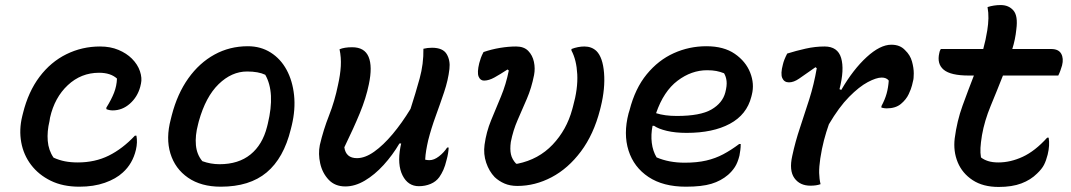

<svg xmlns="http://www.w3.org/2000/svg" viewBox="-20 -728 4240 760"><path d="M376 -544Q417 -544 449 -530.5Q481 -517 502 -496Q525 -473 534 -446Q543 -419 538 -397L535 -384Q524 -344 494 -317.5Q464 -291 426 -291Q413 -291 401 -296V-302Q421 -334 431.5 -361Q442 -388 443 -417Q418 -440 372 -440Q301 -440 248.5 -391Q196 -342 178 -262L176 -249Q166 -208 169 -170.5Q172 -133 192 -104Q214 -94 237 -89.5Q260 -85 288 -85Q356 -85 410.5 -112Q465 -139 514 -191H520Q525 -165 518 -135Q505 -80 466 -45Q439 -20 395 -4.5Q351 11 294 11Q229 11 181 -12.5Q133 -36 103 -75.5Q73 -115 64 -165Q55 -215 68 -268L71 -280Q92 -365 136.5 -424Q181 -483 243 -513.5Q305 -544 376 -544Z M961 -545Q1012 -545 1051.5 -520Q1091 -495 1114.5 -451.5Q1138 -408 1144 -351.5Q1150 -295 1135 -232L1131 -216Q1103 -102 1035.5 -45.5Q968 11 854 11Q776 11 724.5 -24.5Q673 -60 654.5 -120.5Q636 -181 656 -256L660 -272Q682 -357 725.5 -418Q769 -479 829 -512Q889 -545 961 -545ZM958 -445Q897 -445 845.5 -395Q794 -345 767 -248L764 -236Q752 -191 755.5 -153.5Q759 -116 781 -90Q814 -78 849 -78Q924 -78 971.5 -116.5Q1019 -155 1037 -226L1040 -238Q1070 -362 1030 -432Q1003 -445 958 -445Z M1324 -533Q1343 -541 1374 -541Q1423 -541 1439 -503Q1455 -465 1440 -394Q1429 -340 1404.5 -280.5Q1380 -221 1343 -145Q1349 -102 1393 -102Q1425 -102 1461 -127.5Q1497 -153 1534 -197Q1571 -241 1605 -297Q1625 -359 1641 -417Q1657 -475 1656 -535Q1664 -537 1672.5 -538Q1681 -539 1690 -539Q1733 -539 1748 -514Q1763 -489 1759 -455Q1754 -411 1738 -363.5Q1722 -316 1704.5 -268Q1687 -220 1675 -173Q1670 -151 1667 -133Q1664 -115 1663 -96Q1667 -95 1671.5 -94.5Q1676 -94 1680 -94Q1698 -94 1717.5 -109Q1737 -124 1750 -144H1756Q1755 -121 1748 -96Q1742 -71 1735 -55.5Q1728 -40 1719 -27Q1706 -9 1684.5 0Q1663 9 1638 9Q1595 9 1573.5 -33.5Q1552 -76 1565 -146Q1566 -153 1568 -160H1561Q1534 -114 1498.5 -75Q1463 -36 1424 -13Q1385 10 1347 10Q1306 10 1281 -16.5Q1256 -43 1247.5 -81Q1239 -119 1246 -154Q1260 -214 1282.5 -271Q1305 -328 1318 -392Q1327 -432 1329 -466Q1331 -500 1324 -533Z M1894 -522Q1926 -533 1959.5 -538.5Q1993 -544 2023 -544Q2054 -544 2071 -526.5Q2088 -509 2093.5 -483Q2099 -457 2094 -431Q2084 -380 2065.5 -337Q2047 -294 2029 -253Q2011 -212 2002 -166Q1998 -137 2002.5 -117Q2007 -97 2023 -80H2029Q2112 -97 2167.5 -155.5Q2223 -214 2245 -295L2248 -306Q2268 -377 2265 -434Q2262 -491 2242 -528V-534Q2255 -539 2268 -541.5Q2281 -544 2293 -544Q2322 -544 2341 -526Q2366 -501 2371 -439.5Q2376 -378 2358 -305L2355 -293Q2330 -196 2279.5 -128.5Q2229 -61 2163.5 -26.5Q2098 8 2028 8Q1999 8 1977 -1.5Q1955 -11 1938 -27Q1916 -50 1904.5 -84Q1893 -118 1898 -155Q1905 -206 1924 -252Q1943 -298 1963 -346Q1983 -394 1994 -449L1989 -453Q1960 -434 1937.5 -421.5Q1915 -409 1896 -409Q1881 -409 1874.5 -425Q1868 -441 1877 -478Q1880 -489 1883.5 -499Q1887 -509 1894 -522Z M2776 -545Q2845 -545 2888.5 -515Q2932 -485 2949.5 -440.5Q2967 -396 2956 -353L2954 -345Q2936 -274 2869 -238Q2802 -202 2698 -202Q2653 -202 2619.5 -210Q2586 -218 2569 -230H2563Q2556 -195 2560 -162.5Q2564 -130 2579 -105Q2628 -84 2690 -84Q2739 -84 2775.5 -92.5Q2812 -101 2843 -117.5Q2874 -134 2906 -158H2912Q2912 -145 2910.5 -134Q2909 -123 2907 -112Q2900 -84 2889 -67Q2878 -50 2862 -36Q2834 -12 2796 -0.5Q2758 11 2695 11Q2605 11 2547 -27.5Q2489 -66 2468 -132Q2447 -198 2468 -279L2472 -292Q2494 -378 2540 -434Q2586 -490 2647 -517.5Q2708 -545 2776 -545ZM2779 -450Q2717 -450 2662 -408.5Q2607 -367 2577 -280Q2611 -269 2659 -269Q2752 -269 2796 -294.5Q2840 -320 2851 -362Q2858 -389 2856 -407Q2854 -425 2846 -438Q2831 -444 2815.5 -447Q2800 -450 2779 -450Z M3096 -516Q3131 -527 3169 -535.5Q3207 -544 3244 -544Q3296 -544 3309.5 -498.5Q3323 -453 3303 -375L3310 -372Q3357 -453 3410.5 -502Q3464 -551 3508 -551Q3526 -551 3539.5 -545.5Q3553 -540 3563 -529Q3583 -510 3590 -484.5Q3597 -459 3597 -437.5Q3597 -416 3594 -407L3590 -390Q3587 -377 3577 -355.5Q3567 -334 3546 -316.5Q3525 -299 3489 -299Q3481 -299 3469 -302V-308Q3483 -334 3489.5 -357.5Q3496 -381 3498 -409Q3489 -421 3470 -421Q3449 -421 3415 -403Q3381 -385 3341 -344.5Q3301 -304 3261 -236Q3250 -205 3241.5 -172.5Q3233 -140 3227 -101Q3222 -67 3222.5 -43.5Q3223 -20 3228 1Q3212 7 3188 7Q3146 7 3124.5 -23Q3103 -53 3116 -111Q3128 -167 3146.5 -222Q3165 -277 3183.5 -335.5Q3202 -394 3213 -458L3208 -462Q3165 -432 3143.5 -417Q3122 -402 3103 -402Q3084 -402 3076.5 -419Q3069 -436 3079 -473Q3083 -491 3096 -516Z M3704 -534H3872Q3877 -552 3881 -570.5Q3885 -589 3888 -608Q3892 -633 3892.5 -655.5Q3893 -678 3889 -700Q3914 -708 3941 -708Q3973 -708 3991.5 -686.5Q4010 -665 4003 -612Q4001 -592 3997 -572.5Q3993 -553 3987 -534H4141Q4170 -534 4180.5 -515.5Q4191 -497 4184 -469Q4181 -459 4177.5 -449Q4174 -439 4169 -429H3950Q3926 -368 3901.5 -309Q3877 -250 3867 -193Q3862 -162 3861 -142.5Q3860 -123 3863 -105Q3874 -96 3891 -90.5Q3908 -85 3932 -85Q3980 -85 4028.5 -107.5Q4077 -130 4125 -183H4131Q4136 -153 4127 -116Q4121 -92 4112.5 -75.5Q4104 -59 4085 -41Q4060 -16 4023 -2Q3986 12 3933 12Q3871 12 3830 -15Q3789 -42 3771 -85.5Q3753 -129 3759 -180Q3768 -249 3790 -309.5Q3812 -370 3835 -429H3815Q3743 -429 3715.5 -452Q3688 -475 3698 -518Q3699 -526 3704 -534Z"/></svg>

Font: Recursive Mn Csl St Med
Style: Italic
Weight: 500
Italic angle: -15°
Monospace: yes
Version: Version 1.079;hotconv 1.0.112;makeotfexe 2.5.65598; ttfautoh